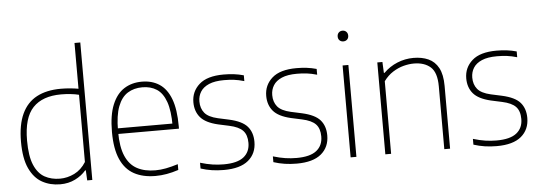

<svg xmlns="http://www.w3.org/2000/svg" viewBox="-51 -961 3162 1124"><g transform="rotate(-5 1529.5 -399.5)"><path d="M261.5 9Q203 9 156 -17Q109 -43 81.5 -101.8Q54 -160.5 54 -259Q54 -358.5 83.8 -422.5Q113.5 -486.5 171.2 -517.2Q229 -548 313.5 -548Q340.5 -548 367.2 -545.5Q394 -543 416.5 -539V-808H450.5V0H420.5L417.5 -59.5H413.5Q389 -30 349.8 -10.5Q310.5 9 261.5 9ZM263 -24Q306.5 -24 347.8 -44.2Q389 -64.5 416.5 -108.5V-503.5Q395.5 -509 367.5 -512Q339.5 -515 312 -515Q202.5 -515 146.2 -456Q90 -397 90 -263Q90 -171 112.2 -119Q134.5 -67 173.5 -45.5Q212.5 -24 263 -24Z M821.5 9Q748 9 696 -19.2Q644 -47.5 616.8 -109Q589.5 -170.5 589.5 -270Q589.5 -368.5 614.8 -429.8Q640 -491 684.8 -519.5Q729.5 -548 789 -548Q849 -548 892.2 -519.5Q935.5 -491 958.8 -429.8Q982 -368.5 982 -270V-255H606V-288H960L946.5 -275Q946.5 -363.5 927.8 -416.2Q909 -469 873.8 -492Q838.5 -515 789 -515Q739.5 -515 702.8 -492Q666 -469 645.8 -416.5Q625.5 -364 625.5 -275V-267.5Q625.5 -178.5 648.8 -125Q672 -71.5 716.2 -47.8Q760.5 -24 823.5 -24Q854 -24 886.2 -30.2Q918.5 -36.5 957 -48.5V-14.5Q920.5 -2.5 887.5 3.2Q854.5 9 821.5 9Z M1223.5 9Q1186.5 9 1153.2 4Q1120 -1 1087.5 -11.5V-45.5Q1127.5 -33.5 1159.8 -28.8Q1192 -24 1225 -24Q1305 -24 1342.5 -53.8Q1380 -83.5 1380 -137Q1380 -184 1356.2 -209Q1332.5 -234 1276.5 -246L1212 -260Q1139.5 -277 1109.5 -312.5Q1079.5 -348 1079.5 -401.5Q1079.5 -464.5 1126.2 -506.2Q1173 -548 1270 -548Q1302 -548 1330.5 -544.5Q1359 -541 1387.5 -533V-499Q1354.5 -508.5 1327.5 -511.8Q1300.5 -515 1270 -515Q1214.5 -515 1180.5 -500.2Q1146.5 -485.5 1130.8 -460.2Q1115 -435 1115 -403Q1115 -362.5 1137 -335.5Q1159 -308.5 1214.5 -296L1279 -282Q1355.5 -265 1385.5 -230Q1415.5 -195 1415.5 -140Q1415.5 -71.5 1367.5 -31.2Q1319.5 9 1223.5 9Z M1651.5 9Q1614.5 9 1581.2 4Q1548 -1 1515.5 -11.5V-45.5Q1555.5 -33.5 1587.8 -28.8Q1620 -24 1653 -24Q1733 -24 1770.5 -53.8Q1808 -83.5 1808 -137Q1808 -184 1784.2 -209Q1760.5 -234 1704.5 -246L1640 -260Q1567.5 -277 1537.5 -312.5Q1507.5 -348 1507.5 -401.5Q1507.5 -464.5 1554.2 -506.2Q1601 -548 1698 -548Q1730 -548 1758.5 -544.5Q1787 -541 1815.5 -533V-499Q1782.5 -508.5 1755.5 -511.8Q1728.5 -515 1698 -515Q1642.5 -515 1608.5 -500.2Q1574.5 -485.5 1558.8 -460.2Q1543 -435 1543 -403Q1543 -362.5 1565 -335.5Q1587 -308.5 1642.5 -296L1707 -282Q1783.5 -265 1813.5 -230Q1843.5 -195 1843.5 -140Q1843.5 -71.5 1795.5 -31.2Q1747.5 9 1651.5 9Z M1968.5 0V-540H2002.5V0ZM1985.5 -680Q1972 -680 1963.2 -688.5Q1954.5 -697 1954.5 -711Q1954.5 -725.5 1963.2 -734.2Q1972 -743 1985.5 -743Q1999 -743 2007.8 -734.2Q2016.5 -725.5 2016.5 -711Q2016.5 -697 2007.8 -688.5Q1999 -680 1985.5 -680Z M2172.5 0V-540H2202.5L2205.5 -475.5H2209.5Q2244.5 -510.5 2290 -529.2Q2335.5 -548 2385.5 -548Q2435 -548 2472.8 -531Q2510.5 -514 2531.8 -474.8Q2553 -435.5 2553 -369V0H2519V-369Q2519 -450.5 2482.8 -482.8Q2446.5 -515 2384.5 -515Q2356.5 -515 2324.5 -506.8Q2292.5 -498.5 2261.5 -479Q2230.5 -459.5 2206.5 -426.5V0Z M2827 9Q2790 9 2756.8 4Q2723.5 -1 2691 -11.5V-45.5Q2731 -33.5 2763.2 -28.8Q2795.5 -24 2828.5 -24Q2908.5 -24 2946 -53.8Q2983.5 -83.5 2983.5 -137Q2983.5 -184 2959.8 -209Q2936 -234 2880 -246L2815.5 -260Q2743 -277 2713 -312.5Q2683 -348 2683 -401.5Q2683 -464.5 2729.8 -506.2Q2776.5 -548 2873.5 -548Q2905.5 -548 2934 -544.5Q2962.5 -541 2991 -533V-499Q2958 -508.5 2931 -511.8Q2904 -515 2873.5 -515Q2818 -515 2784 -500.2Q2750 -485.5 2734.2 -460.2Q2718.5 -435 2718.5 -403Q2718.5 -362.5 2740.5 -335.5Q2762.5 -308.5 2818 -296L2882.5 -282Q2959 -265 2989 -230Q3019 -195 3019 -140Q3019 -71.5 2971 -31.2Q2923 9 2827 9Z"/></g></svg>

Font: Encode Sans Condensed Thin Thin
Style: Regular
Weight: 250
Version: Version 3.002